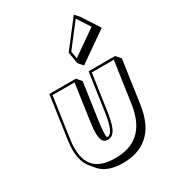

<svg xmlns="http://www.w3.org/2000/svg" viewBox="-210 -952 997 1111"><g transform="rotate(-30 288.0 -396.5)"><path d="M109.9 -513 68.5 -226C56.1 -139.4 69.2 -78.9 102.3 -40.2L129.5 -8.3C162.2 29.8 214.3 46.8 280.7 46.8C414.3 46.8 510.2 -22.2 535 -194.2L576.4 -481.2L549.1 -513H372.1L336.9 -269C322.4 -168 305.4 -129 274.2 -129C273.8 -129 273.4 -129 273.1 -129C269.5 -151.4 271.7 -186.5 279 -237.2L314.1 -481.2L286.9 -513ZM326.4 -664 338.9 -587 366.2 -555.2 563.9 -693.2 489.5 -808.2 462.2 -840ZM342.4 -661.8 459.9 -814 515.9 -727.6 350.5 -612.2ZM122.7 -498H269.7L236.7 -269C223 -173.5 222.5 -114 272 -114C321.6 -114 338.2 -173.5 351.9 -269L385 -498H532L492.8 -226C469 -60.9 381.9 0 255.6 0C129.2 0 59.8 -60.9 83.5 -226Z"/></g></svg>

Font: Blink
Style: 3DObl
Weight: 400
Designer: Mew Too
Foundry: Cannot Into Space Fonts
Version: Version 001.000